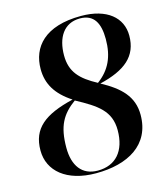

<svg xmlns="http://www.w3.org/2000/svg" viewBox="-110 -809 785 904"><g transform="rotate(-15 282.5 -357.0)"><path d="M247 10C403 10 520 -56 520 -202C520 -292 465 -344 375 -393C500 -423 565 -475 565 -576C565 -664 495 -724 369 -724C192 -724 121 -638 121 -531C121 -459 154 -403 229 -354C87 -320 21 -268 21 -161C21 -61 104 10 247 10ZM365 -399C285 -442 244 -484 244 -565C244 -651 282 -714 361 -714C429 -714 454 -666 454 -589C454 -503 426 -444 365 -399ZM258 0C181 0 142 -55 142 -142C142 -248 172 -299 238 -347C338 -293 397 -254 397 -160C397 -58 345 0 258 0Z"/></g></svg>

Font: Noto Serif Display SemiBold
Style: Italic
Weight: 600
Italic angle: -12°
Designer: Monotype Design Team
Foundry: Monotype Imaging Inc.
Version: Version 2.009